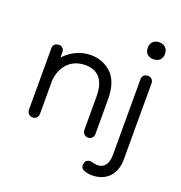

<svg xmlns="http://www.w3.org/2000/svg" viewBox="-156 -814 1105 1172"><g transform="rotate(20 396.0 -228.0)"><path d="M680 -570C715 -570 736 -592 736 -624C736 -659 715 -680 680 -680C645 -680 624 -659 624 -624C624 -592 645 -570 680 -570ZM469 16C490 16 504 0 504 -21V-245C504 -320 486 -375 450 -411C413 -446 368 -464 314 -464C250 -464 187 -434 144 -386V-421C144 -444 126 -456 109 -456C89 -456 72 -444 72 -421V-21C72 0 88 16 109 16C130 16 144 0 144 -21V-226C144 -301 190 -395 304 -395C385 -395 432 -345 432 -238V-21C432 0 448 16 469 16ZM570 224C659 224 720 166 720 66V-429C720 -452 702 -464 685 -464C665 -464 648 -452 648 -429V62C648 126 621 154 578 154C567 154 552 151 539 147C536 146 533 146 530 146C516 146 502 154 498 170C497 174 496 178 496 182C496 190 497 206 517 214C532 221 554 224 570 224Z"/></g></svg>

Font: Dongle Light
Style: Regular
Weight: 300
Designer: Yanghee Ryu
Foundry: Yanghee Ryu
Version: Version 2.000